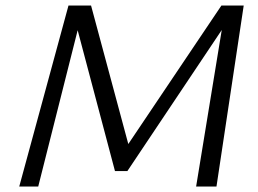

<svg xmlns="http://www.w3.org/2000/svg" viewBox="-20 -678 938 698"><path d="M693 0 795 -623 831 -636 443 -56H398L252 -607L263 -658H311L453 -130H430L785 -658H866L767 0ZM50 0 229 -658H285L119 0Z"/></svg>

Font: Ysabeau Infant
Style: Italic
Weight: 400
Italic angle: -12°
Designer: Christian Thalmann (Catharsis Fonts)
Version: Version 2.001;gftools[0.9.30]; featfreeze: ss01,ss02,lnum